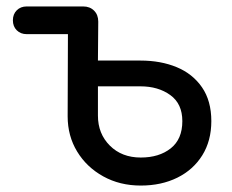

<svg xmlns="http://www.w3.org/2000/svg" viewBox="-20 -567 720 596"><path d="M417 9Q352 9 300.5 -19.5Q249 -48 219.5 -96.5Q190 -145 190 -206L191 -501Q193 -521 206 -534Q219 -547 238 -547Q259 -547 272 -534Q285 -521 285 -500L284 -379H416Q479 -379 528.5 -358.5Q578 -338 607 -296Q636 -254 636 -191Q636 -130 608 -85Q580 -40 530.5 -15.5Q481 9 417 9ZM417 -78Q474 -78 510 -106.5Q546 -135 546 -191Q546 -245 508.5 -272Q471 -299 416 -299H284V-208Q284 -152 321 -115Q358 -78 417 -78ZM63 -461Q44 -461 32 -473Q20 -485 20 -504Q20 -523 32 -535Q44 -547 63 -547H238V-461Z"/></svg>

Font: Comfortaa SemiBold
Style: Regular
Weight: 600
Designer: Johan Aakerlund
Foundry: Johan Aakerlund
Version: Version 3.104; ttfautohint (v1.8.1.43-b0c9)